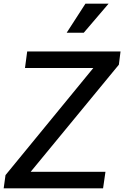

<svg xmlns="http://www.w3.org/2000/svg" viewBox="-38 -1025 676 1045"><path d="M-18 0 -8 -72 470 -655H98L110 -745H618L609 -673L129 -90H536L523 0ZM325 -847 427 -1005H553L418 -847Z"/></svg>

Font: Plus Jakarta Sans Medium
Style: Italic
Weight: 500
Italic angle: -8°
Designer: Gumpita Rahayu
Foundry: Tokotype
Version: Version 2.071; ttfautohint (v1.8.4.7-5d5b);gftools[0.9.29]